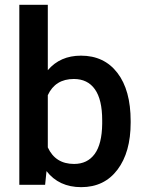

<svg xmlns="http://www.w3.org/2000/svg" viewBox="-20 -770 603 800"><path d="M524.4 -258.8Q524.4 -135.7 469.5 -63Q414.6 9.8 318.4 9.8Q225.6 9.8 173.8 -57.1L168 0H60.5V-750H179.2V-477.5Q230.5 -538.1 317.4 -538.1Q414.1 -538.1 469.2 -466.3Q524.4 -394.5 524.4 -265.6ZM405.8 -269Q405.8 -355 375.5 -397.9Q345.2 -440.9 287.6 -440.9Q210.4 -440.9 179.2 -373.5V-155.8Q210.9 -86.9 288.6 -86.9Q344.2 -86.9 374.5 -128.4Q404.8 -169.9 405.8 -253.9Z"/></svg>

Font: RobotoDraft Medium
Style: Regular
Weight: 500
Version: Version 2.001152; 2014